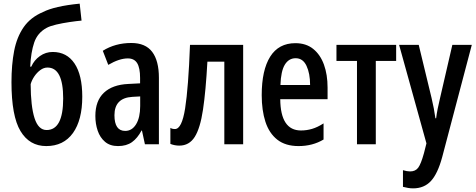

<svg xmlns="http://www.w3.org/2000/svg" viewBox="-20 -786 2594 1046"><path d="M42.5 -338.4Q42.5 -433.6 57.1 -509Q71.8 -584.5 109.1 -638.2Q146.5 -691.9 214.8 -720.7Q245.1 -736.3 294.9 -747.8Q344.7 -759.3 414.1 -766.1L424.3 -673.8Q397 -671.4 358.9 -665.8Q320.8 -660.2 286.1 -652.1Q251.5 -644 233.4 -633.8Q184.1 -606.9 166.3 -554.2Q148.4 -501.5 144.5 -422.9H150.4Q166 -458.5 197.5 -480.7Q229 -502.9 267.1 -502.9Q343.8 -502.9 386 -440.2Q428.2 -377.4 428.2 -259.3Q428.2 -131.8 377.2 -61Q326.2 9.8 231.9 9.8Q140.6 9.8 91.6 -72Q42.5 -153.8 42.5 -338.4ZM233.9 -77.6Q324.2 -77.6 324.2 -249.5Q324.2 -418 238.8 -418Q218.3 -418 199.7 -404.3Q181.2 -390.6 167.2 -370.1Q153.3 -349.6 147 -327.6Q147.5 -207 168.2 -142.3Q189 -77.6 233.9 -77.6Z M695.3 -551.8Q772.5 -551.8 809.1 -503.4Q845.7 -455.1 845.7 -361.8V0H769.5L753.4 -74.7H751Q729 -33.2 699 -11.7Q668.9 9.8 623 9.8Q579.6 9.8 552.2 -13.4Q524.9 -36.6 512.2 -74Q499.5 -111.3 499.5 -154.3Q499.5 -236.8 546.1 -280.8Q592.8 -324.7 678.7 -328.6L743.2 -332V-361.3Q743.2 -416 727.3 -441.9Q711.4 -467.8 676.3 -467.8Q629.9 -467.8 569.8 -432.6L540 -509.3Q607.9 -551.8 695.3 -551.8ZM743.7 -260.7 700.7 -258.3Q603.5 -252.4 603.5 -158.2Q603.5 -72.8 662.1 -72.8Q699.2 -72.8 721.4 -109.1Q743.7 -145.5 743.7 -208.5Z M1304.7 0H1202.1V-450.2H1109.9Q1101.1 -289.6 1085.9 -188.5Q1070.8 -87.4 1040.8 -40Q1010.7 7.3 957 7.3Q931.6 7.3 908.2 -2V-89.4Q917.5 -83 933.1 -83Q970.7 -83 988.5 -195.3Q1006.3 -307.6 1015.1 -541.5H1304.7Z M1589.4 -550.8Q1647.5 -550.8 1686.3 -519.5Q1725.1 -488.3 1744.9 -433.8Q1764.6 -379.4 1764.6 -308.6V-245.6H1506.8Q1508.3 -75.2 1619.6 -75.2Q1650.9 -75.2 1680.4 -84Q1710 -92.8 1742.7 -113.8V-25.9Q1683.1 9.8 1606.4 9.8Q1535.2 9.8 1490.7 -25.1Q1446.3 -60.1 1426 -122.6Q1405.8 -185.1 1405.8 -267.6Q1405.8 -403.8 1451.9 -477.3Q1498 -550.8 1589.4 -550.8ZM1590.8 -468.8Q1553.2 -468.8 1531.7 -433.6Q1510.3 -398.4 1507.8 -322.8H1669.4Q1669.4 -385.7 1649.9 -427.2Q1630.4 -468.8 1590.8 -468.8Z M2138.2 -454.1H2027.3V0H1924.8V-454.1H1813V-541.5H2138.2Z M2154.3 -541.5H2261.2L2331.1 -252.4Q2337.9 -223.6 2343.3 -195.6Q2348.6 -167.5 2352.1 -141.6H2356Q2358.9 -166 2364.3 -192.9Q2369.6 -219.7 2377.4 -252L2444.3 -541.5H2550.3L2389.2 69.3Q2364.7 160.2 2327.6 200.2Q2290.5 240.2 2230.5 240.2Q2216.3 240.2 2202.9 237.8Q2189.5 235.4 2175.3 231.9V141.1Q2196.8 147.9 2214.4 147.9Q2243.2 147.9 2258.3 127.7Q2273.4 107.4 2289.6 48.8L2303.2 -4.9Z"/></svg>

Font: Open Sans Condensed SemiBold
Style: Regular
Weight: 600
Width: 3
Designer: Monotype Design Team
Foundry: Monotype Imaging Inc.
Version: Version 3.000; ttfautohint (v1.8.4)